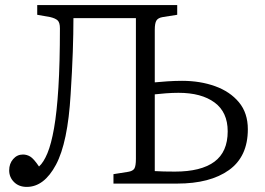

<svg xmlns="http://www.w3.org/2000/svg" viewBox="-20 -720 1040 753"><path d="M85 13Q54 13 35 -6Q16 -25 16 -52Q16 -78 31.5 -96Q47 -114 70 -114Q85 -114 98.5 -106Q112 -98 133 -67Q151 -83 166 -119Q181 -155 192 -217.5Q203 -280 209 -376Q215 -472 215 -609Q215 -631 206.5 -639.5Q198 -648 177 -653L126 -662V-700H675V-662L618 -653Q600 -650 593.5 -639.5Q587 -629 587 -603V-397Q605 -399 636 -401Q667 -403 694 -403Q765 -403 823.5 -382Q882 -361 917 -319Q952 -277 952 -213Q952 -106 878 -53Q804 0 675 0H425V-37L482 -46Q501 -49 507 -59Q513 -69 513 -97V-649H268Q268 -590 265.5 -516.5Q263 -443 257 -350Q246 -161 199.5 -74Q153 13 85 13ZM587 -49Q601 -48 622 -47.5Q643 -47 666 -47Q768 -47 820.5 -85.5Q873 -124 873 -205Q873 -280 821.5 -318Q770 -356 680 -356Q656 -356 630 -354Q604 -352 587 -350Z"/></svg>

Font: Literata 12pt Light
Style: Regular
Weight: 300
Designer: Latin by Veronika Burian and Jose Scaglione. Greek by Irene Vlachou. Cyrillic by Vera Evstafieva.
Foundry: TypeTogether
Version: Version 3.002